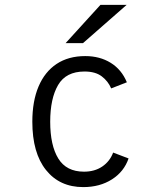

<svg xmlns="http://www.w3.org/2000/svg" viewBox="-20 -752 656 784"><path d="M320 12Q223.5 12 167.8 -57.8Q112 -127.5 112 -255Q112 -339 137.5 -399Q163 -459 211.2 -491Q259.5 -523 328 -523Q387.5 -523 432 -495.5Q476.5 -468 498 -416L434 -391Q421.5 -420.5 395.5 -440.2Q369.5 -460 325 -460Q249.5 -460 217.2 -404.8Q185 -349.5 185 -255Q185 -158.5 218 -104.8Q251 -51 323 -51Q366.5 -51 397.5 -72Q428.5 -93 442 -129L505 -105Q486.5 -51 437 -19.5Q387.5 12 320 12ZM248 -576 390 -732H497L319 -576Z"/></svg>

Font: Overpass Mono Light
Style: Regular
Weight: 300
Monospace: yes
Designer: Delve Withrington, Dave Bailey
Foundry: Delve Fonts LLC
Version: Version 4.000